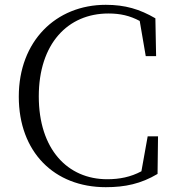

<svg xmlns="http://www.w3.org/2000/svg" viewBox="-20 -762 728 797"><path d="M419 15C499 15 565 1 634 -40L636 -196H593L567 -51C522 -27 476 -18 425 -18C261 -18 141 -142 141 -362C141 -580 261 -706 430 -706C479 -706 519 -697 560 -675L585 -529H628L625 -686C560 -724 499 -742 419 -742C212 -742 58 -591 58 -361C58 -131 205 15 419 15Z"/></svg>

Font: Noto Serif CJK KR Light
Style: Regular
Weight: 300
Designer: Ryoko NISHIZUKA 西塚涼子 (kana & ideographs); Frank Grießhammer (Latin, Greek & Cyrillic); Wenlong ZHANG 张文龙 (bopomofo); San
Foundry: Adobe
Version: Version 2.001;hotconv 1.1.0;makeotfexe 2.6.0